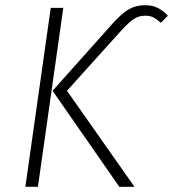

<svg xmlns="http://www.w3.org/2000/svg" viewBox="-20 -714 662 734"><path d="M181 -367 406 -619Q444 -662 471.5 -678Q499 -694 535 -694Q563 -694 583.5 -683.5Q604 -673 622 -654L595 -627Q579 -641 566.5 -647.5Q554 -654 535 -654Q512 -654 492.5 -642Q473 -630 437 -590L236 -367L494 0H436ZM77 0 174 -684H222L125 0Z"/></svg>

Font: Fira Sans ExtraLight
Style: Italic
Weight: 275
Italic angle: -8°
Designer: Carrois Corporate & Edenspiekermann AG
Foundry: Carrois Corporate GbR & Edenspiekermann AG
Version: Version 4.203